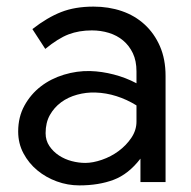

<svg xmlns="http://www.w3.org/2000/svg" viewBox="-20 -551 579 581"><path d="M220 10Q185 10 152 -2Q119 -14 93 -35.5Q67 -57 51 -87Q35 -117 35 -153Q35 -197 54 -231.5Q73 -266 103.5 -289.5Q134 -313 173.5 -325Q213 -337 253 -336Q288 -335 324.5 -325.5Q361 -316 393 -299V-335Q393 -367 382 -390Q371 -413 352.5 -428.5Q334 -444 309.5 -451.5Q285 -459 258 -459Q219 -459 187.5 -447Q156 -435 117 -403L78 -463Q123 -498 165 -514.5Q207 -531 263 -531Q309 -531 348.5 -517.5Q388 -504 417.5 -477Q447 -450 464 -411Q481 -372 481 -321V0H405V-71Q369 -24 324 -7Q279 10 220 10ZM393 -183V-232Q364 -250 332.5 -260Q301 -270 269 -271Q241 -272 213.5 -264.5Q186 -257 165 -241.5Q144 -226 131 -203Q118 -180 118 -148Q118 -126 129.5 -109Q141 -92 158.5 -80.5Q176 -69 197 -63.5Q218 -58 238 -58Q261 -58 288.5 -67.5Q316 -77 339 -94Q362 -111 377.5 -134Q393 -157 393 -183Z"/></svg>

Font: IngvarSans
Style: Regular
Weight: 500
Version: Version 3.000